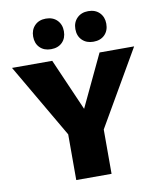

<svg xmlns="http://www.w3.org/2000/svg" viewBox="-95 -964 865 1039"><g transform="rotate(-10 337.5 -444.5)"><path d="M256 -222 2 -658H223L378 -303ZM239 0V-330H433V0ZM417 -216 315 -303 483 -658H673ZM228 -721Q190 -721 167 -744Q144 -767 144 -805Q144 -842 167 -865.5Q190 -889 228 -889Q267 -889 290 -865.5Q313 -842 313 -805Q313 -767 290 -744Q267 -721 228 -721ZM461 -721Q423 -721 399.5 -744Q376 -767 376 -805Q376 -842 399.5 -865.5Q423 -889 461 -889Q500 -889 523 -865.5Q546 -842 546 -805Q546 -767 523 -744Q500 -721 461 -721Z"/></g></svg>

Font: Ysabeau SC Black
Style: Regular
Weight: 900
Designer: Christian Thalmann (Catharsis Fonts)
Version: Version 2.001;gftools[0.9.30]; featfreeze: smcp